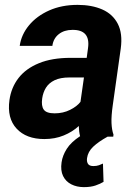

<svg xmlns="http://www.w3.org/2000/svg" viewBox="-20 -558 564 784"><path d="M419.4 0Q382.3 20.5 360.6 41Q338.9 61.5 335.4 87.9Q333.5 101.6 339.1 110.8Q344.7 120.1 361.3 120.1Q374.5 120.1 384 116.7Q393.6 113.3 400.4 109.9L402.8 184.6Q390.1 192.4 370.6 199.2Q351.1 206.1 322.3 206.1Q293.5 206.1 271 194.6Q248.5 183.1 237.5 160.6Q226.6 138.2 231.4 105Q235.4 76.7 252.7 49.6Q270 22.5 307.1 -2Q302.2 -20 301.8 -43.5Q275.9 -19.5 240.2 -4.9Q204.6 9.8 161.1 9.8Q87.4 9.8 47.9 -32.7Q8.3 -75.2 18.6 -149.4Q25.9 -201.2 55.9 -239.7Q85.9 -278.3 139.2 -300Q192.4 -321.8 268.6 -321.8H334L339.4 -361.3Q350.1 -437 275.4 -436Q242.2 -436 220 -418.5Q197.8 -400.9 193.8 -370.6H60.5Q66.9 -416.5 98.4 -454.6Q129.9 -492.7 180.9 -515.4Q231.9 -538.1 296.9 -538.1Q355 -538.1 397.7 -519.3Q440.4 -500.5 460.9 -460.9Q481.4 -421.4 473.1 -359.9L440.4 -127.9Q434.1 -83.5 435.3 -55.7Q436.5 -27.8 443.4 -8.3L442.4 0ZM203.1 -95.2Q237.8 -95.2 266.1 -109.4Q294.4 -123.5 308.6 -142.1L322.8 -241.7H263.7Q226.6 -241.7 203.1 -230.5Q179.7 -219.2 167.7 -200Q155.8 -180.7 152.3 -156.2Q147.9 -125.5 158.7 -110.4Q169.4 -95.2 203.1 -95.2Z"/></svg>

Font: Robert Sans ExtraBold
Style: Italic
Weight: 800
Italic angle: -8°
Designer: Christian Robertson (extended by Adam Twardoch)
Foundry: Google
Version: Version 12.135;April 2, 2019;FontCreator 11.5.0.2425 64-bit;